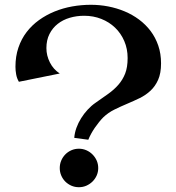

<svg xmlns="http://www.w3.org/2000/svg" viewBox="-20 -741 729 794"><path d="M646 -479Q646 -438 634 -411.1Q622.1 -384.3 602.5 -366Q583 -347.7 557.9 -335.4Q532.7 -323.2 506.1 -312Q479.5 -300.8 453.6 -288.1Q427.7 -275.4 407.2 -255.9Q398.4 -247.1 389.4 -235.8Q380.4 -224.6 371.8 -212.2Q363.3 -199.7 356.4 -187Q349.6 -174.3 345.2 -163.1L287.1 -170.9Q288.6 -191.4 296.1 -212.4Q303.7 -233.4 315.7 -252.4Q327.6 -271.5 342.8 -287.8Q357.9 -304.2 375 -315.9Q402.8 -335.4 427 -352.5Q451.2 -369.6 469.2 -390.1Q487.3 -410.6 497.6 -436.8Q507.8 -462.9 507.8 -501Q507.8 -539.1 493.9 -571.3Q480 -603.5 455.8 -626.7Q431.6 -649.9 398.9 -662.8Q366.2 -675.8 328.1 -675.8Q296.9 -675.8 268.6 -667.5Q240.2 -659.2 218.8 -642.3Q197.3 -625.5 184.6 -600.3Q171.9 -575.2 171.9 -542Q171.9 -511.2 186.3 -482.7Q200.7 -454.1 227.1 -437L58.1 -402.8Q49.8 -417 46.9 -433.1Q43.9 -449.2 43.9 -464.8Q43.9 -508.3 56.2 -544.2Q68.4 -580.1 90.1 -608.4Q111.8 -636.7 141.4 -658Q170.9 -679.2 205.6 -693.4Q240.2 -707.5 278.6 -714.4Q316.9 -721.2 356 -721.2Q392.1 -721.2 427.5 -714.4Q462.9 -707.5 495.1 -694.1Q527.3 -680.7 554.9 -660.2Q582.5 -639.6 602.8 -612.8Q623 -585.9 634.5 -552.5Q646 -519 646 -479ZM386.2 -45.9Q386.2 -29.8 379.9 -15.4Q373.5 -1 362.5 9.8Q351.6 20.5 337.2 26.9Q322.8 33.2 306.2 33.2Q289.6 33.2 275.1 26.9Q260.7 20.5 250 9.8Q239.3 -1 233.2 -15.4Q227.1 -29.8 227.1 -45.9Q227.1 -62.5 233.2 -76.9Q239.3 -91.3 250 -102.3Q260.7 -113.3 275.1 -119.6Q289.6 -126 306.2 -126Q322.8 -126 337.2 -119.6Q351.6 -113.3 362.5 -102.3Q373.5 -91.3 379.9 -76.9Q386.2 -62.5 386.2 -45.9Z"/></svg>

Font: Original Surfer
Style: Regular
Weight: 400
Designer: Astigmatic (AOETI)
Foundry: Astigmatic (AOETI)
Version: Version 1.001